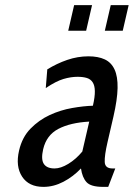

<svg xmlns="http://www.w3.org/2000/svg" viewBox="-20 -720 523 750"><path d="M402.7 10 430.3 -62H419.3C400 -62 389.9 -70.3 389.1 -87C388.3 -103.7 391.9 -129.7 400.1 -165L423.2 -265C433.3 -309 438.7 -346 439.3 -376C439.9 -406 436 -430.2 427.5 -448.5C419.1 -466.8 406.3 -480 389.2 -488C372 -496 350.8 -500 325.4 -500C297.4 -500 269.9 -495.3 242.7 -486C215.5 -476.7 189.5 -464.3 164.7 -449L158.8 -376C185.6 -394 208.7 -405.8 228 -411.5C247.3 -417.2 265.6 -420 283 -420C297 -420 309 -418.5 318.9 -415.5C328.9 -412.5 336.6 -406.8 342 -398.5C347.4 -390.2 350.3 -378.7 350.5 -364C350.8 -349.3 348.3 -330.3 342.9 -307C318.7 -306.3 291.5 -303.3 261.3 -298C231.1 -292.7 201.9 -283.5 173.9 -270.5C145.9 -257.5 121 -239.8 99.2 -217.5C77.4 -195.2 62.5 -166.7 54.5 -132C44.9 -90.7 48.9 -56.7 66.4 -30C83.9 -3.3 111.7 10 149.7 10C176.4 10 202.4 3.3 227.8 -10C253.2 -23.3 276.1 -40.7 296.3 -62C299.6 -38.7 306.8 -20.8 318 -8.5C329.1 3.8 350.7 10 382.7 10ZM328.6 -245 301.5 -128C284.9 -108 266.7 -92 247 -80C227.2 -68 209.3 -62 193.3 -62C173.3 -62 159.3 -67.8 151.4 -79.5C143.4 -91.2 142.5 -110.3 148.6 -137C157.1 -173.7 176.9 -200.2 208 -216.5C239.1 -232.8 279.3 -242.3 328.6 -245ZM389.5 -600H459.5L482.6 -700H412.6ZM246.5 -600H316.5L339.6 -700H269.6Z"/></svg>

Font: Cabin Condensed
Style: Regular
Weight: 400
Italic angle: -13°
Designer: Pablo Impallari
Foundry: Pablo Impallari. www.impallari.com Igino Marini. www.ikern.com
Version: Version 1.006